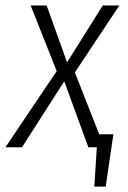

<svg xmlns="http://www.w3.org/2000/svg" viewBox="-47 -543 473 708"><path d="M229 -275.9 318.8 -47.9H371.1L342.8 145H300.8L310.1 0H278.8L189.9 -243.2L34.2 0H-26.9L162.1 -280.8L65.9 -522.9H125L200.2 -313L332 -522.9H393.1Z"/></svg>

Font: Fira Sans Compressed Light
Style: Italic
Weight: 300
Width: 3
Italic angle: -8°
Designer: Carrois Corporate & Edenspiekermann AG
Foundry: Carrois Corporate GbR & Edenspiekermann AG
Version: Version 4.203;PS 004.203;hotconv 1.0.88;makeotf.lib2.5.64775